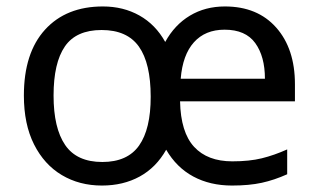

<svg xmlns="http://www.w3.org/2000/svg" viewBox="-20 -565 986 595"><path d="M677 -545Q778 -545 836 -479.5Q894 -414 894 -304V-251H538Q540 -155 581.5 -110Q623 -65 700 -65Q753 -65 791.5 -74.5Q830 -84 870 -102V-25Q830 -7 791 1.5Q752 10 699 10Q631 10 579 -18Q527 -46 495 -101Q464 -46 413 -18Q362 10 296 10Q226 10 171.5 -22.5Q117 -55 85.5 -117.5Q54 -180 54 -269Q54 -401 119.5 -473Q185 -545 299 -545Q362 -545 412 -517Q462 -489 492 -435Q521 -488 568.5 -516.5Q616 -545 677 -545ZM676 -473Q616 -473 581 -434Q546 -395 540 -321H801Q801 -390 771 -431.5Q741 -473 676 -473ZM295 -472Q216 -472 181 -421Q146 -370 146 -269Q146 -168 182 -115.5Q218 -63 297 -63Q375 -63 411 -114Q447 -165 447 -265Q447 -369 410.5 -420.5Q374 -472 295 -472Z"/></svg>

Font: Noto Sans Indic Siyaq Numbers
Style: Regular
Weight: 400
Designer: Monotype Design Team
Foundry: Monotype Imaging Inc.
Version: Version 2.002; ttfautohint (v1.8.4.7-5d5b)